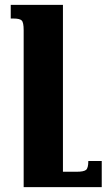

<svg xmlns="http://www.w3.org/2000/svg" viewBox="-20 -512 437 787"><path d="M397 148V255H77V-388Q77 -420 69 -428Q61 -436 36 -436H24V-492H238V192H294Q323 192 332.5 184.5Q342 177 342 148Z"/></svg>

Font: Noto Serif Armenian SemiCondensed ExtraBold
Style: Regular
Weight: 800
Width: 4
Designer: Monotype Design Team
Foundry: Monotype Imaging Inc.
Version: Version 2.008; ttfautohint (v1.8.4.7-5d5b)